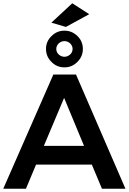

<svg xmlns="http://www.w3.org/2000/svg" viewBox="-21 -1157 789 1177"><path d="M604 0H748L445 -700H306L-1 0H138L200 -148H542ZM248 -263 372 -557 494 -263ZM454 -936C431 -958 405 -969 374 -969C343 -969 317 -958 295 -936C272 -914 261 -888 261 -857C261 -826 272 -800 294 -778C316 -755 343 -744 374 -744C405 -744 431 -755 454 -778C476 -800 487 -826 487 -857C487 -888 476 -914 454 -936ZM339 -891C349 -900 361 -905 374 -905C387 -905 399 -900 409 -891C419 -881 424 -870 424 -857C424 -844 419 -832 409 -823C399 -814 387 -809 374 -809C361 -809 349 -814 339 -823C329 -832 324 -844 324 -857C324 -870 329 -881 339 -891ZM422 -1137 294 -1018 383 -992 526 -1070Z"/></svg>

Font: Argentum Sans Medium
Style: Regular
Weight: 500
Designer: Julieta Ulanovsky
Foundry: Julieta Ulanovsky
Version: Version 5.001;January 29, 2019;FontCreator 11.5.0.2425 64-bi